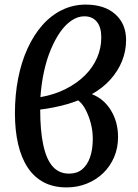

<svg xmlns="http://www.w3.org/2000/svg" viewBox="-20 -802 602 836"><path d="M270 14Q213 14 171 -8Q129 -30 101 -72Q73 -114 59 -174Q45 -234 45 -309Q45 -389 59 -460.5Q73 -532 100 -591Q127 -650 164.5 -692.5Q202 -735 250 -758.5Q298 -782 353 -782Q435 -782 482 -740Q529 -698 529 -628Q529 -580 511.5 -536.5Q494 -493 461 -456Q428 -419 380 -392Q432 -372 463 -321.5Q494 -271 494 -205Q494 -158 477 -118Q460 -78 429.5 -48.5Q399 -19 358 -2.5Q317 14 270 14ZM281 -46Q315 -46 337.5 -64.5Q360 -83 372 -117Q384 -151 384 -198Q384 -232 375.5 -264.5Q367 -297 353 -324Q339 -351 320 -365Q299 -356 270.5 -348Q242 -340 212 -334Q182 -328 155 -325Q155 -233 168.5 -170.5Q182 -108 209.5 -77Q237 -46 281 -46ZM156 -379Q218 -390 267 -415Q316 -440 350.5 -474.5Q385 -509 403 -551Q421 -593 421 -639Q421 -684 401.5 -707.5Q382 -731 347 -731Q319 -731 292 -713Q265 -695 242.5 -663Q220 -631 201.5 -587Q183 -543 171.5 -490Q160 -437 156 -379Z"/></svg>

Font: Literata 18pt Medium
Style: Italic
Weight: 500
Italic angle: -2°
Designer: Latin by Veronika Burian and Jose Scaglione. Greek by Irene Vlachou. Cyrillic by Vera Evstafieva
Foundry: TypeTogether
Version: Version 3.103;gftools[0.9.29]